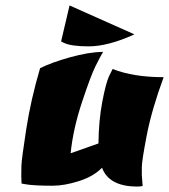

<svg xmlns="http://www.w3.org/2000/svg" viewBox="-20 -684 620 704"><path d="M483 0Q380 0 354 -69Q323 -37 269.5 -20Q216 -3 173 -3Q101 -3 70 -9L59 -11Q58 -24 58 -38.5Q58 -53 58.5 -76Q59 -99 76 -209Q93 -319 127 -434Q169 -455 237 -474Q305 -493 358 -494Q347 -475 330 -441Q313 -407 280.5 -309Q248 -211 239 -122L341 -158Q342 -242 355 -310.5Q368 -379 380 -405L393 -431Q469 -401 580 -401Q536 -281 518 -187.5Q500 -94 500 -70.5Q500 -47 500 -42L503 -2Q495 0 483 0ZM473 -558Q376 -514 305 -514Q241 -514 214 -527L204 -532L235 -664Z"/></svg>

Font: Ceviche One
Style: Regular
Weight: 400
Version: Version 1.002